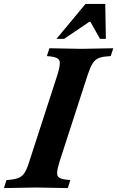

<svg xmlns="http://www.w3.org/2000/svg" viewBox="-61 -960 600 983"><path d="M-41 3 -28 -38 -7 -40Q21 -43 38 -51Q55 -59 66.5 -78Q78 -97 89 -133L233 -577Q250 -631 243.5 -649Q237 -667 198 -671L179 -673L192 -713L355 -710L519 -713L506 -673L485 -671Q457 -669 440 -660.5Q423 -652 411.5 -632.5Q400 -613 388 -577L244 -133Q233 -97 231.5 -78Q230 -59 241.5 -51Q253 -43 280 -40L299 -38L286 3L124 0ZM228 -761 377 -940H478L481 -761H451L402 -848H396L267 -761Z"/></svg>

Font: Baskervville
Style: Bold Italic
Weight: 700
Italic angle: -18°
Version: Version 1.100